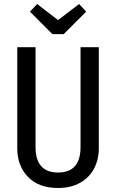

<svg xmlns="http://www.w3.org/2000/svg" viewBox="-20 -924 578 956"><path d="M472 -185Q472 -130 448.5 -85Q425 -40 379 -14Q333 12 269 12Q172 12 119 -43.5Q66 -99 66 -185V-689H157V-192Q157 -65 269 -65Q381 -65 381 -192V-689H472ZM374 -904 409 -866 297 -754H241L129 -866L165 -904L269 -824Z"/></svg>

Font: Fira Sans Extra Condensed
Style: Regular
Weight: 400
Width: 1
Designer: Carrois Corporate & Edenspiekermann AG
Foundry: Carrois Corporate GbR & Edenspiekermann AG
Version: Version 4.203